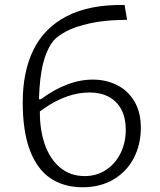

<svg xmlns="http://www.w3.org/2000/svg" viewBox="-20 -759 660 790"><path d="M492.5 -738.5 503 -677.5Q412.5 -677 350 -663Q287.5 -649 252.8 -630.2Q218 -611.5 201 -592.5Q180.5 -569.5 164.2 -521.8Q148 -474 142.5 -395.5Q140 -359.5 140 -324L121.5 -350.5H148Q201 -390 255 -410.8Q309 -431.5 362 -431.5Q416 -431.5 461 -409.2Q506 -387 532.8 -342.2Q559.5 -297.5 559.5 -233Q559.5 -165 530.8 -109.2Q502 -53.5 447.8 -21Q393.5 11.5 319.5 11.5Q243.5 11.5 188.5 -25Q133.5 -61.5 103.5 -139.5Q73.5 -217.5 73.5 -338Q73.5 -464.5 118 -554.8Q162.5 -645 256 -693Q349.5 -741 492.5 -738.5ZM328.5 -34.5Q377.5 -34.5 416 -59.8Q454.5 -85 476 -128.5Q497.5 -172 497.5 -225.5Q497.5 -273.5 479.5 -308Q461.5 -342.5 427.8 -360.5Q394 -378.5 348.5 -378.5Q301 -378.5 254 -361.5Q207 -344.5 161.5 -313Q149.5 -305 144 -300.5Q143.5 -223.5 165 -163.2Q186.5 -103 228.2 -68.8Q270 -34.5 328.5 -34.5Z"/></svg>

Font: Monaspace Argon Var
Style: Regular
Weight: 400
Designer: Riley Cran and the Lettermatic Team
Version: Version 1.000 (Monaspace Argon Var)